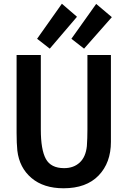

<svg xmlns="http://www.w3.org/2000/svg" viewBox="-20 -991 731 1030"><path d="M575 -230Q575 -118 509 -49.5Q443 19 321 19Q214 19 149 -36Q84 -91 73 -183Q69 -223 69 -278V-696H199V-296Q199 -188 226 -138.5Q253 -89 324 -89Q375 -89 407.5 -119Q440 -149 446 -207Q449 -249 449 -297V-696H575ZM363 -783 496 -970 580 -899 431 -730ZM393 -901 247 -730 179 -783 312 -971Z"/></svg>

Font: Repo
Style: DemiBold
Weight: 600
Designer: Stefan Peev
Foundry: Context Ltd
Version: Version 001.000